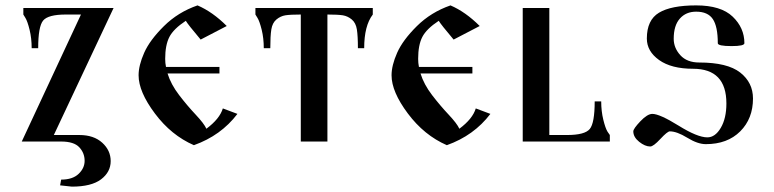

<svg xmlns="http://www.w3.org/2000/svg" viewBox="-20 -530 2898 719"><path d="M61.5 0 283.2 -475.6H226.6Q160.2 -475.6 141.6 -453.1Q123 -430.7 123 -349.6H98.6Q98.6 -386.7 90.8 -418.5Q83 -450.2 75.2 -462.9L67.4 -475.6V-500H405.3L181.6 -24.4H277.3Q331.1 -24.4 362.8 4.4Q394.5 33.2 394.5 73.2Q394.5 114.3 358.4 141.6Q322.3 168.9 249 168.9L205.1 164.1L209 142.6Q252 142.6 274.4 121.1Q296.9 99.6 296.9 72.3Q296.9 43 276.9 21.5Q256.8 0 209 0Z M499 -248Q499 -285.2 520 -332.5Q541 -379.9 593.8 -432.1Q646.5 -484.4 719.7 -509.8Q776.4 -485.4 829.1 -432.6L731.4 -381.8Q683.6 -438.5 675.8 -452.1Q629.9 -421.9 614.3 -391.6Q598.6 -361.3 598.6 -309.6Q598.6 -293.9 601.6 -279.3H801.8V-254.9H607.4Q620.1 -213.9 650.9 -173.8Q681.6 -133.8 712.9 -100.6Q744.1 -67.4 752.9 -47.9Q802.7 -85 814.5 -124L869.1 -103.5Q807.6 -22.5 706.1 13.7Q621.1 -23.4 560.1 -105Q499 -186.5 499 -248Z M936.5 -475.6V-500H1376V-475.6Q1343.8 -433.6 1343.8 -349.6H1320.3Q1320.3 -395.5 1316.4 -419.9Q1312.5 -444.3 1297.4 -457Q1282.2 -469.7 1263.7 -472.7Q1245.1 -475.6 1206.1 -475.6V0H1106.4V-475.6Q1067.4 -475.6 1048.8 -472.7Q1030.3 -469.7 1015.1 -457Q1000 -444.3 996.1 -419.9Q992.2 -395.5 992.2 -349.6H967.8Q967.8 -386.7 960 -418.5Q952.1 -450.2 944.3 -462.9Z M1446.3 -248Q1446.3 -285.2 1467.3 -332.5Q1488.3 -379.9 1541 -432.1Q1593.8 -484.4 1667 -509.8Q1723.6 -485.4 1776.4 -432.6L1678.7 -381.8Q1630.9 -438.5 1623 -452.1Q1577.1 -421.9 1561.5 -391.6Q1545.9 -361.3 1545.9 -309.6Q1545.9 -293.9 1548.8 -279.3H1749V-254.9H1554.7Q1567.4 -213.9 1598.1 -173.8Q1628.9 -133.8 1660.2 -100.6Q1691.4 -67.4 1700.2 -47.9Q1750 -85 1761.7 -124L1816.4 -103.5Q1754.9 -22.5 1653.3 13.7Q1568.4 -23.4 1507.3 -105Q1446.3 -186.5 1446.3 -248Z M1937.5 0V-500H2037.1V-24.4H2103.5Q2169.9 -24.4 2188.5 -46.9Q2207 -69.3 2207 -150.4H2231.4Q2231.4 -113.3 2239.3 -81.5Q2247.1 -49.8 2254.9 -37.1L2263.7 -24.4V0Z M2351.6 -38.1Q2351.6 -47.9 2377.9 -75.7Q2404.3 -103.5 2422.9 -103.5Q2450.2 -103.5 2521 -59.6Q2591.8 -15.6 2628.9 -15.6Q2658.2 -15.6 2679.2 -51.3Q2700.2 -86.9 2700.2 -142.6Q2700.2 -272.5 2575.2 -272.5Q2494.1 -272.5 2448.2 -305.2Q2402.3 -337.9 2402.3 -385.7Q2402.3 -455.1 2447.8 -482.4Q2493.2 -509.8 2586.9 -509.8Q2679.7 -509.8 2723.6 -467.8Q2767.6 -425.8 2767.6 -368.2Q2767.6 -357.4 2719.7 -357.4Q2668 -357.4 2668 -368.2Q2668 -430.7 2649.4 -458.5Q2630.9 -486.3 2586.9 -486.3Q2548.8 -486.3 2525.9 -460.4Q2502.9 -434.6 2502.9 -384.8Q2502.9 -350.6 2527.8 -323.2Q2552.7 -295.9 2598.6 -295.9Q2704.1 -295.9 2752 -258.3Q2799.8 -220.7 2799.8 -161.1Q2799.8 -85.9 2752 -38.1Q2704.1 9.8 2623 9.8Q2592.8 9.8 2553.7 -14.2Q2514.6 -38.1 2488.3 -38.1Q2479.5 -38.1 2453.1 -9.8Q2426.8 18.6 2415 18.6Q2395.5 18.6 2373.5 1Q2351.6 -16.6 2351.6 -38.1Z"/></svg>

Font: TriodPostnaja
Style: Medium
Weight: 500
Version: 20110805